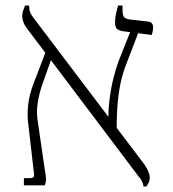

<svg xmlns="http://www.w3.org/2000/svg" viewBox="-20 -667 621 691"><path d="M496 4Q496 -2 494 -7.5Q492 -13 488.5 -19Q485 -25 478 -33L79 -562Q68 -576 64 -588Q60 -600 60 -608Q60 -619 63 -628Q66 -637 70 -647H85V-642Q85 -631 89 -621.5Q93 -612 102 -601L493 -84Q501 -74 507 -63.5Q513 -53 516 -44Q519 -35 519 -27Q519 -17 515 -9.5Q511 -2 507 4ZM66 0V-26H88Q97 -26 100.5 -30Q104 -34 102 -45L83 -210Q77 -248 81 -287Q85 -326 101 -367L145 -482L172 -475L134 -368Q121 -332 115.5 -295.5Q110 -259 117 -223L141 -58Q145 -36 145.5 -24Q146 -12 141 0ZM400 -201 370 -237Q370 -278 375 -315.5Q380 -353 388.5 -386.5Q397 -420 406 -445L453 -563L482 -560L437 -443Q425 -413 417 -381Q409 -349 404.5 -306.5Q400 -264 400 -201ZM526 -541 420 -555Q406 -558 400 -564Q394 -570 394 -588Q394 -600 397 -615Q400 -630 405 -647H421V-632Q421 -612 426.5 -605.5Q432 -599 447 -597L516 -589Q524 -587 527.5 -582Q531 -577 531 -568Q531 -563 530 -556.5Q529 -550 526 -541Z"/></svg>

Font: Noto Serif Hebrew ExtraLight
Style: Regular
Weight: 250
Version: Version 2.003